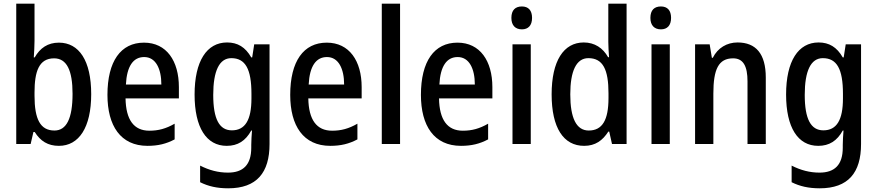

<svg xmlns="http://www.w3.org/2000/svg" viewBox="-20 -780 4751 1040"><path d="M167 -559V-760H68V0H146L161 -65H168C199 -16 239 10 299 10C408 10 474 -90 474 -270C474 -452 408 -549 299 -549C239 -549 197 -520 168 -469H163C165 -499 167 -531 167 -559ZM273 -464C341 -464 373 -400 373 -272C373 -138 340 -73 275 -73C198 -73 167 -135 167 -261V-279C167 -393 191 -464 273 -464Z M760 -549C634 -549 562 -448 562 -266C562 -99 633 10 779 10C836 10 881 -1 926 -25V-110C879 -83 838 -72 789 -72C705 -72 662 -131 660 -247H949V-308C949 -450 882 -549 760 -549ZM761 -471C824 -471 854 -407 854 -322H662C667 -422 702 -471 761 -471Z M1210 -550C1100 -550 1034 -449 1034 -268C1034 -89 1098 10 1208 10C1268 10 1310 -17 1341 -73H1345C1343 -48 1341 -16 1341 5V20C1341 114 1296 155 1215 155C1162 155 1113 142 1064 117V207C1108 229 1156 240 1216 240C1371 240 1440 155 1440 0V-540H1357L1346 -469H1341C1309 -525 1267 -550 1210 -550ZM1233 -465C1309 -465 1342 -406 1342 -272V-247C1342 -130 1308 -74 1236 -74C1168 -74 1135 -135 1135 -266C1135 -396 1168 -465 1233 -465Z M1750 -549C1624 -549 1552 -448 1552 -266C1552 -99 1623 10 1769 10C1826 10 1871 -1 1916 -25V-110C1869 -83 1828 -72 1779 -72C1695 -72 1652 -131 1650 -247H1939V-308C1939 -450 1872 -549 1750 -549ZM1751 -471C1814 -471 1844 -407 1844 -322H1652C1657 -422 1692 -471 1751 -471Z M2147 0V-760H2048V0Z M2458 -549C2332 -549 2260 -448 2260 -266C2260 -99 2331 10 2477 10C2534 10 2579 -1 2624 -25V-110C2577 -83 2536 -72 2487 -72C2403 -72 2360 -131 2358 -247H2647V-308C2647 -450 2580 -549 2458 -549ZM2459 -471C2522 -471 2552 -407 2552 -322H2360C2365 -422 2400 -471 2459 -471Z M2807 -745C2771 -745 2750 -725 2750 -683C2750 -642 2772 -621 2807 -621C2841 -621 2862 -642 2862 -683C2862 -724 2842 -745 2807 -745ZM2855 -540H2756V0H2855Z M3144 10C3205 10 3244 -19 3275 -67H3280L3295 0H3374V-760H3275V-553C3275 -530 3277 -499 3279 -470H3274C3246 -520 3201 -550 3142 -550C3033 -550 2968 -450 2968 -269C2968 -88 3032 10 3144 10ZM3169 -73C3102 -73 3069 -140 3069 -269C3069 -394 3101 -465 3167 -465C3246 -465 3276 -403 3276 -275V-249C3276 -130 3243 -73 3169 -73Z M3560 -745C3524 -745 3503 -725 3503 -683C3503 -642 3525 -621 3560 -621C3594 -621 3615 -642 3615 -683C3615 -724 3595 -745 3560 -745ZM3608 -540H3509V0H3608Z M3975 -550C3918 -550 3868 -521 3841 -467H3836L3824 -540H3745V0H3844V-273C3844 -405 3872 -464 3951 -464C4006 -464 4029 -422 4029 -339V0H4128V-360C4128 -489 4074 -550 3975 -550Z M4414 -550C4304 -550 4238 -449 4238 -268C4238 -89 4302 10 4412 10C4472 10 4514 -17 4545 -73H4549C4547 -48 4545 -16 4545 5V20C4545 114 4500 155 4419 155C4366 155 4317 142 4268 117V207C4312 229 4360 240 4420 240C4575 240 4644 155 4644 0V-540H4561L4550 -469H4545C4513 -525 4471 -550 4414 -550ZM4437 -465C4513 -465 4546 -406 4546 -272V-247C4546 -130 4512 -74 4440 -74C4372 -74 4339 -135 4339 -266C4339 -396 4372 -465 4437 -465Z"/></svg>

Font: Noto Sans Myanmar UI Condensed Medium
Style: Regular
Weight: 500
Width: 3
Designer: Monotype Design Team
Foundry: Monotype Imaging Inc.
Version: Version 2.103